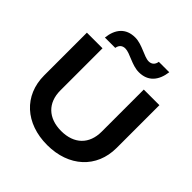

<svg xmlns="http://www.w3.org/2000/svg" viewBox="-249 -1160 1365 1365"><g transform="rotate(45 433.5 -477.0)"><path d="M226 -750H69V-320C69 -119 216 15 434 15C651 15 798 -119 798 -320V-750H641V-326C641 -203 565 -126 434 -126C303 -126 226 -203 226 -326ZM288 -816C293 -847 312 -864 342 -864C390 -864 457 -812 529 -812C621 -812 670 -872 682 -965H577C573 -934 553 -916 524 -916C476 -916 408 -969 336 -969C243 -969 194 -909 184 -816Z"/></g></svg>

Font: Bounded Med
Style: Regular
Weight: 500
Designer: Vlad Churkin
Version: Version 3.0